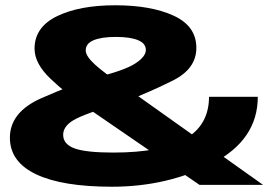

<svg xmlns="http://www.w3.org/2000/svg" viewBox="-20 -701 1050 728"><path d="M404 7Q216 7 116.8 -40.2Q17.5 -87.5 17.5 -179Q17.5 -276.5 138.5 -329.5Q259.5 -382.5 346.5 -408Q451 -433.5 492 -459.8Q533 -486 533 -511.5Q533 -536.5 503.2 -548.8Q473.5 -561 419.5 -561Q365 -561 335 -548.5Q305 -536 305 -510Q305 -488 340.5 -455.8Q376 -423.5 440.5 -381.5L977.5 0H736.5L290 -306.5Q234 -343.5 172.5 -401.5Q111 -459.5 111 -516.5Q111 -598 196 -639.5Q281 -681 417 -681Q552.5 -681 638.5 -641.5Q724.5 -602 724.5 -519.5Q724.5 -440 635.2 -395.5Q546 -351 460 -318.5Q323.5 -277.5 271.5 -252.2Q219.5 -227 219.5 -190Q219.5 -154 263 -138.2Q306.5 -122.5 409.5 -122.5Q591 -122.5 681.8 -174.2Q772.5 -226 772.5 -334H957.5Q957.5 -171 786.8 -82Q616 7 404 7Z"/></svg>

Font: Anybody Wide
Style: Bold
Weight: 700
Width: 7
Designer: Tyler Finck
Foundry: Etcetera Type Company
Version: Version 1.000; ttfautohint (v1.8)